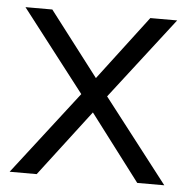

<svg xmlns="http://www.w3.org/2000/svg" viewBox="-44 -584 615 627"><g transform="rotate(5 263.5 -270.0)"><path d="M10 0 221 -273 14.7 -540H102.7L264 -329.3L424 -540H512L305.7 -273L517 0H428.3L264 -216.7L98.7 0Z"/></g></svg>

Font: Manrope
Style: Regular
Weight: 400
Designer: Mikhail Sharanda
Foundry: Mikhail Sharanda
Version: Version 4.503